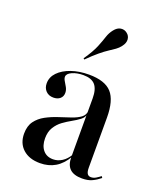

<svg xmlns="http://www.w3.org/2000/svg" viewBox="-127 -748 711 842"><g transform="rotate(20 228.0 -327.0)"><path d="M279.8 -207.3V-334.7Q279.8 -377.4 262.5 -397.2Q245.2 -416.9 207.3 -416.9Q177.4 -416.9 155.2 -406.9Q133.1 -396.8 133.1 -382.3Q133.1 -373.4 139.5 -363.3Q146 -353.2 152.4 -341.1Q158.9 -329 158.9 -316.1Q158.9 -299.2 147.2 -289.1Q135.5 -279 116.1 -279Q94.4 -279 81 -292.7Q67.7 -306.5 67.7 -328.2Q67.7 -357.3 89.1 -379.4Q110.5 -401.6 147.2 -414.5Q183.9 -427.4 229.8 -427.4Q304 -427.4 335.9 -392.3Q367.7 -357.3 367.7 -276.6V-207.3ZM158.9 11.3Q108.9 11.3 79.4 -15.3Q50 -41.9 50 -87.1Q50 -122.6 66.5 -145.2Q83.1 -167.7 109.3 -181.9Q135.5 -196 164.9 -205.6Q194.4 -215.3 221 -224.2Q247.6 -233.1 264.1 -245.6Q280.6 -258.1 280.6 -278.2L281.5 -261.3Q278.2 -245.2 262.9 -233.5Q247.6 -221.8 227.8 -210.9Q208.1 -200 188.7 -185.9Q169.4 -171.8 156.5 -150.8Q143.5 -129.8 143.5 -99.2Q143.5 -64.5 160.5 -44.4Q177.4 -24.2 207.3 -24.2Q229 -24.2 248.8 -36.7Q268.5 -49.2 283.1 -74.2V-63.7Q260.5 -25 229.8 -6.9Q199.2 11.3 158.9 11.3ZM367.7 -43.5Q367.7 -24.2 373.4 -15.7Q379 -7.3 390.3 -7.3Q402.4 -7.3 413.7 -14.1Q425 -21 433.9 -28.2L438.7 -21Q421 -6.5 402 2.4Q383.1 11.3 355.6 11.3Q316.9 11.3 298.4 -6.5Q279.8 -24.2 279.8 -60.5V-207.3H367.7ZM187.1 -482.3 182.3 -486.3Q212.1 -529.8 223.8 -558.9Q235.5 -587.9 241.9 -608.1Q248.4 -628.2 261.3 -644.4Q275 -662.1 291.5 -664.5Q308.1 -666.9 321 -656.5Q333.9 -646.8 335.5 -630.2Q337.1 -613.7 323.4 -596Q313.7 -583.1 301.6 -574.6Q289.5 -566.1 273.4 -555.6Q257.3 -545.2 236.3 -527.8Q215.3 -510.5 187.1 -482.3Z"/></g></svg>

Font: Playfair 144pt SemiCondensed Medium
Style: Regular
Weight: 500
Width: 4
Designer: Claus Eggers Sørensen
Foundry: Claus Eggers Sørensen
Version: Version 2.203